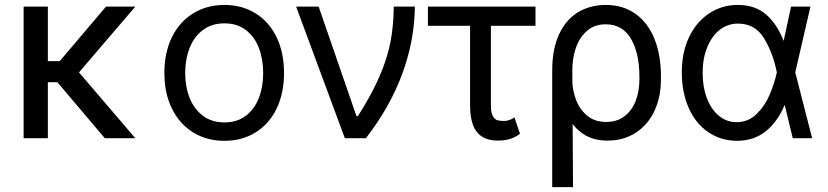

<svg xmlns="http://www.w3.org/2000/svg" viewBox="-20 -557 3336 774"><path d="M172.9 0H75.2V-530.3H172.9ZM264.6 -225.6H141.6L126 -310.5H220.7L407.2 -530.3H525.4ZM208 -229.5 270.5 -297.9 525.4 0H402.3Z M642.6 -262.7Q642.6 -344.7 672.9 -406.7Q703.1 -468.8 758.3 -502.9Q813.5 -537.1 884.8 -537.1Q956.1 -537.1 1010.7 -502.9Q1065.4 -468.8 1095.2 -406.7Q1125 -344.7 1125 -262.7Q1125 -181.6 1095.2 -119.6Q1065.4 -57.6 1010.7 -23.4Q956.1 10.7 884.8 10.7Q813.5 10.7 758.3 -23.4Q703.1 -57.6 672.9 -119.6Q642.6 -181.6 642.6 -262.7ZM1041 -262.7Q1041 -317.4 1023.9 -362.8Q1006.8 -408.2 971.7 -435.5Q936.5 -462.9 884.8 -462.9Q833 -462.9 797.4 -435.5Q761.7 -408.2 744.1 -362.8Q726.6 -317.4 726.6 -262.7Q726.6 -208 744.1 -163.1Q761.7 -118.2 797.4 -90.8Q833 -63.5 884.8 -63.5Q936.5 -63.5 971.7 -90.8Q1006.8 -118.2 1023.9 -163.1Q1041 -208 1041 -262.7Z M1173.8 -530.3H1264.6L1417 -88.9H1422.9Q1480.5 -179.7 1511.2 -252Q1542 -324.2 1554.2 -388.2Q1566.4 -452.1 1567.4 -530.3H1652.3Q1651.4 -395.5 1602.1 -260.7Q1552.7 -126 1455.1 0H1370.1Z M2138.7 -453.1H1705.1V-530.3H2138.7ZM1959 -530.3V-129.9Q1959 -102.5 1966.8 -88.9Q1974.6 -75.2 1985.4 -72.3Q1996.1 -69.3 2011.7 -69.3Q2023.4 -69.3 2035.2 -73.7Q2046.9 -78.1 2053.7 -84L2076.2 -17.6Q2054.7 -2 2033.7 3.9Q2012.7 9.8 1986.3 9.8Q1930.7 9.8 1902.8 -24.4Q1875 -58.6 1875 -133.8V-530.3Z M2421.9 -537.1Q2491.2 -537.1 2541.5 -501.5Q2591.8 -465.8 2618.2 -400.4Q2644.5 -335 2644.5 -248V-238.3Q2644.5 -166 2618.2 -109.9Q2591.8 -53.7 2543 -22Q2494.1 9.8 2428.7 9.8Q2377 9.8 2339.8 -11.7Q2302.7 -33.2 2278.3 -71.8Q2253.9 -110.4 2233.4 -168.9L2287.1 -234.4Q2287.1 -197.3 2300.8 -158.2Q2314.5 -119.1 2345.2 -92.3Q2376 -65.4 2423.8 -65.4Q2467.8 -65.4 2498 -88.9Q2528.3 -112.3 2543 -151.4Q2557.6 -190.4 2557.6 -238.3V-248Q2557.6 -342.8 2523.4 -400.9Q2489.3 -459 2421.9 -459Q2376 -459 2345.7 -432.1Q2315.4 -405.3 2301.3 -363.3Q2287.1 -321.3 2287.1 -273.4L2290 197.3H2206.1V-272.5Q2206.1 -359.4 2233.9 -418.9Q2261.7 -478.5 2310.5 -507.8Q2359.4 -537.1 2421.9 -537.1Z M2728.5 -265.6Q2728.5 -344.7 2757.3 -406.2Q2786.1 -467.8 2837.9 -502.4Q2889.6 -537.1 2954.1 -537.1Q3023.4 -537.1 3067.9 -499Q3112.3 -460.9 3138.7 -392.6H3170.9L3185.5 -266.6L3253.9 0H3175.8L3111.3 -266.6Q3096.7 -341.8 3060.5 -401.9Q3024.4 -461.9 2955.1 -461.9Q2914.1 -461.9 2881.8 -437Q2849.6 -412.1 2831.1 -366.7Q2812.5 -321.3 2812.5 -263.7Q2812.5 -207 2829.6 -161.6Q2846.7 -116.2 2877.9 -90.3Q2909.2 -64.5 2949.2 -64.5Q2996.1 -64.5 3029.8 -97.2Q3063.5 -129.9 3082.5 -174.8Q3101.6 -219.7 3111.3 -263.7L3168.9 -530.3H3247.1L3185.5 -263.7L3170.9 -132.8H3142.6Q3114.3 -65.4 3066.4 -27.3Q3018.6 10.7 2949.2 10.7Q2883.8 9.8 2833.5 -25.4Q2783.2 -60.5 2755.9 -123Q2728.5 -185.5 2728.5 -265.6Z"/></svg>

Font: Pretendard JP Variable
Style: Regular
Weight: 400
Designer: Base glyphs from Inter by Rasmus Andersson; Hangul glyphs from Noto Sans CJK(Source Han Sans) by Jang Soo-young and Kang
Foundry: Kil Hyung-jin
Version: Version 1.307;Glyphs 3.2 (3192)